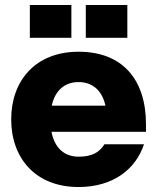

<svg xmlns="http://www.w3.org/2000/svg" viewBox="-20 -740 632 772"><path d="M296 12C432 12 525 -57 559 -160H400C380 -128 351 -110 296 -110C237 -110 199 -147 187 -210H567V-240C567 -422 471 -532 296 -532C121 -532 25 -414 25 -260C25 -106 121 12 296 12ZM100 -588H267V-720H100ZM188 -315C201 -375 239 -410 296 -410C353 -410 391 -375 404 -315ZM325 -588H492V-720H325Z"/></svg>

Font: Aspekta 800
Style: Regular
Weight: 800
Designer: Ivo Dolenc
Version: Version 2.000